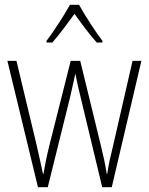

<svg xmlns="http://www.w3.org/2000/svg" viewBox="-20 -784 623 804"><path d="M311 -764H273C249 -720 203 -650 175 -613V-606H199C228 -638 265 -689 292 -726C320 -687 355 -639 385 -606H409V-613C386 -642 336 -718 311 -764ZM318 -375 408 0H448L572 -529H535L452 -167C441 -123 436 -101 429 -56H427C421 -95 412 -136 402 -176L316 -529H276L188 -180C176 -133 167 -86 162 -56H160C152 -93 144 -131 133 -178L49 -529H11L139 0H180L273 -375C281 -408 288 -442 295 -474H296C302 -442 309 -410 318 -375Z"/></svg>

Font: Noto Sans Gurmukhi Condensed ExtraLight
Style: Regular
Weight: 200
Width: 3
Designer: Jelle Bosma - Monotype Design Team
Foundry: Monotype Imaging Inc.
Version: Version 2.004